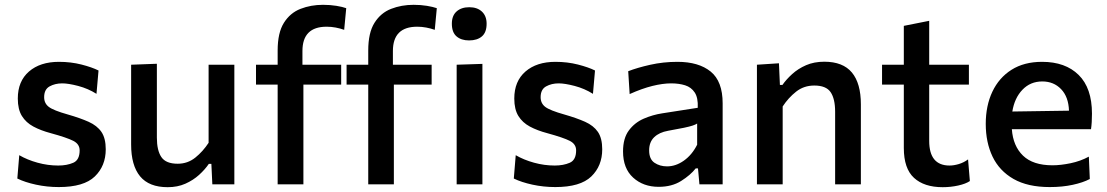

<svg xmlns="http://www.w3.org/2000/svg" viewBox="-20 -766 4600 798"><path d="M224.5 11.5Q175.5 11.5 129.5 1.5Q83.5 -8.5 52 -24L60 -121Q93.5 -101.5 136 -89.8Q178.5 -78 222 -78Q258 -78 284.5 -89.5Q311 -101 311 -141Q311 -167 284.8 -180.5Q258.5 -194 191 -212.5Q149.5 -223.5 118.8 -240Q88 -256.5 71 -284Q54 -311.5 54 -356.5Q54 -428.5 100.5 -468.8Q147 -509 225 -509Q274.5 -509 318.5 -497.8Q362.5 -486.5 389.5 -473L381 -376Q346 -398 305 -408.8Q264 -419.5 238.5 -419.5Q209 -419.5 186.2 -407Q163.5 -394.5 163.5 -362Q163.5 -336.5 182.8 -321.8Q202 -307 262.5 -290Q313 -275.5 348.2 -259.8Q383.5 -244 401.5 -217.8Q419.5 -191.5 419.5 -145.5Q419.5 -76.5 374 -32.5Q328.5 11.5 224.5 11.5Z M677 12Q599.5 12 562.2 -33.2Q525 -78.5 525 -165.5V-497L632 -501V-194Q632 -140.5 650.8 -113Q669.5 -85.5 718.5 -85.5Q760 -85.5 791.8 -111Q823.5 -136.5 847 -172.5V-497H954V0H862.5L858.5 -85H848Q832 -61.5 807.5 -39.2Q783 -17 750.5 -2.5Q718 12 677 12Z M1510.5 0V-414.5H1420.5V-497H1510.5V-556Q1510.5 -630 1536.5 -671.2Q1562.5 -712.5 1605.5 -729.2Q1648.5 -746 1699 -746Q1728.5 -746 1754.2 -741.8Q1780 -737.5 1795.5 -732L1787 -642Q1770 -648 1751.5 -651.5Q1733 -655 1714 -655Q1613 -655 1613 -554V-497H1774V-414.5H1617V0ZM1134 0V-414.5H1044V-497H1134V-556Q1134 -630 1160 -671.2Q1186 -712.5 1229 -729.2Q1272 -746 1322.5 -746Q1352 -746 1378 -741.8Q1404 -737.5 1419 -732L1410.5 -642Q1393.5 -648 1375.2 -651.5Q1357 -655 1337.5 -655Q1237 -655 1237 -554V-497H1398V-414.5H1241V0ZM1878 0V-497L1985 -500.5V0ZM1929.5 -598Q1897 -598 1877.5 -614.8Q1858 -631.5 1858 -667.5Q1858 -701 1877.8 -718.5Q1897.5 -736 1930.5 -736Q1963.5 -736 1983 -717.8Q2002.5 -699.5 2002.5 -667.5Q2002.5 -631.5 1983 -614.8Q1963.5 -598 1929.5 -598Z M2288 11.5Q2239 11.5 2193 1.5Q2147 -8.5 2115.5 -24L2123.5 -121Q2157 -101.5 2199.5 -89.8Q2242 -78 2285.5 -78Q2321.5 -78 2348 -89.5Q2374.5 -101 2374.5 -141Q2374.5 -167 2348.2 -180.5Q2322 -194 2254.5 -212.5Q2213 -223.5 2182.2 -240Q2151.5 -256.5 2134.5 -284Q2117.5 -311.5 2117.5 -356.5Q2117.5 -428.5 2164 -468.8Q2210.5 -509 2288.5 -509Q2338 -509 2382 -497.8Q2426 -486.5 2453 -473L2444.5 -376Q2409.5 -398 2368.5 -408.8Q2327.5 -419.5 2302 -419.5Q2272.5 -419.5 2249.8 -407Q2227 -394.5 2227 -362Q2227 -336.5 2246.2 -321.8Q2265.5 -307 2326 -290Q2376.5 -275.5 2411.8 -259.8Q2447 -244 2465 -217.8Q2483 -191.5 2483 -145.5Q2483 -76.5 2437.5 -32.5Q2392 11.5 2288 11.5Z M2717.5 10.5Q2653.5 10.5 2611.5 -27.8Q2569.5 -66 2569.5 -136.5Q2569.5 -191.5 2593.8 -224Q2618 -256.5 2655.5 -272.8Q2693 -289 2732.5 -295L2880 -318Q2882 -359.5 2867.5 -381.5Q2853 -403.5 2827.5 -411.5Q2802 -419.5 2769.5 -419.5Q2735 -419.5 2691.5 -408.8Q2648 -398 2597 -375L2591 -470Q2628 -484.5 2682.5 -496.8Q2737 -509 2795.5 -509Q2884 -509 2933.8 -468.5Q2983.5 -428 2983.5 -336.5V0H2887L2881 -66H2871.5Q2850 -38.5 2811.2 -14Q2772.5 10.5 2717.5 10.5ZM2752.5 -74.5Q2788.5 -74.5 2822.2 -98.2Q2856 -122 2877.5 -164.5V-252.5Q2870.5 -248 2858.5 -244Q2846.5 -240 2823 -235Q2799.5 -230 2757 -222.5Q2720 -216 2699 -195.8Q2678 -175.5 2678 -141Q2678 -104.5 2700.2 -89.5Q2722.5 -74.5 2752.5 -74.5Z M3126 0V-497L3217.5 -503L3221.5 -413H3232Q3248 -436 3272.5 -458.2Q3297 -480.5 3330.2 -495Q3363.5 -509.5 3406 -509.5Q3483.5 -509.5 3520.8 -464.5Q3558 -419.5 3558 -332.5V0H3451V-301.5Q3451 -355.5 3432.2 -383Q3413.5 -410.5 3364.5 -410.5Q3321 -410.5 3288.8 -385Q3256.5 -359.5 3233 -323.5V0Z M3898 12Q3821 12 3778.8 -26.8Q3736.5 -65.5 3736.5 -151V-414.5H3646V-497H3736.5V-658.5L3842 -679.5V-497H4007V-414.5H3842V-180.5Q3842 -78 3926.5 -78Q3944.5 -78 3965.2 -84.2Q3986 -90.5 4003.5 -103.5L4011 -13.5Q3994 -2 3962.8 5Q3931.5 12 3898 12Z M4343 11.5Q4251.5 11.5 4192.5 -22.2Q4133.5 -56 4105.2 -115.2Q4077 -174.5 4077 -251Q4077 -326.5 4104.5 -384.8Q4132 -443 4184.2 -476Q4236.5 -509 4311 -509Q4408 -509 4463.2 -454.5Q4518.5 -400 4518.5 -293.5Q4518.5 -255.5 4514.5 -229H4185.5Q4190.5 -159 4232 -119Q4273.5 -79 4354.5 -79Q4388 -79 4429.2 -87.5Q4470.5 -96 4505.5 -115L4509.5 -22Q4481 -7 4438.2 2.2Q4395.5 11.5 4343 11.5ZM4312 -427.5Q4262.5 -427.5 4229.5 -393Q4196.5 -358.5 4187.5 -302.5L4423 -306Q4421 -363.5 4390.2 -395.5Q4359.5 -427.5 4312 -427.5Z"/></svg>

Font: Commissioner Medium
Style: Regular
Weight: 500
Designer: Kostas Bartsokas
Foundry: Kostas Bartsokas
Version: Version 1.000; ttfautohint (v1.8.3)